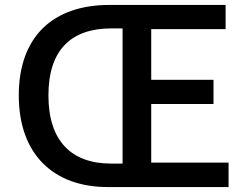

<svg xmlns="http://www.w3.org/2000/svg" viewBox="-20 -757 1002 777"><path d="M416 0H905V-99H592V-336H844V-434H592V-639H893V-737H422C198 -737 56 -612 56 -371C56 -131 198 0 416 0ZM430 -95C268 -95 176 -187 176 -371C176 -555 268 -642 430 -642H476V-95Z"/></svg>

Font: Noto Sans JP Medium
Style: Regular
Weight: 500
Designer: Ryoko NISHIZUKA 西塚涼子 (kana, bopomofo & ideographs); Paul D. Hunt (Latin, Greek & Cyrillic); Sandoll Communications 산돌커뮤니
Foundry: Adobe
Version: Version 2.004;hotconv 1.0.118;makeotfexe 2.5.65603